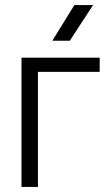

<svg xmlns="http://www.w3.org/2000/svg" viewBox="-20 -739 430 759"><path d="M65 0V-511H130V0ZM88 -455V-511H374V-455ZM274 -719H348L256 -578H187Z"/></svg>

Font: TikTok Sans 24pt Light
Style: Regular
Weight: 300
Version: Version 4.000